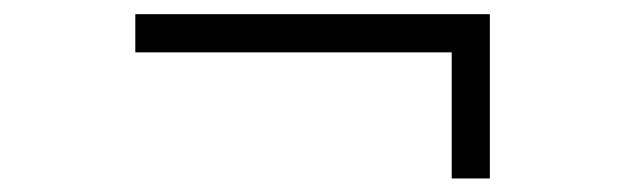

<svg xmlns="http://www.w3.org/2000/svg" viewBox="-20 -386 895 275"><path d="M627 -130.4V-311H173.8V-365.7H681.6V-130.4Z"/></svg>

Font: Scheherazade New Rohingya
Style: Regular
Weight: 400
Designer: SIL International
Foundry: SIL International
Version: Version 3.000 ; LngRng